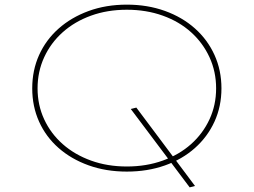

<svg xmlns="http://www.w3.org/2000/svg" viewBox="-20 -730 1094 828"><path d="M798 78 544 -260 568 -266 821 72ZM527 10Q437 10 362 -17Q287 -44 232.5 -92Q178 -140 148.5 -205.5Q119 -271 119 -349Q119 -427 148.5 -492.5Q178 -558 232.5 -606.5Q287 -655 362 -682.5Q437 -710 527 -710Q616 -710 691 -683Q766 -656 820.5 -607.5Q875 -559 905 -493Q935 -427 935 -349Q935 -271 905 -205.5Q875 -140 820.5 -91.5Q766 -43 691 -16.5Q616 10 527 10ZM527 -12Q611 -12 682 -37.5Q753 -63 804 -108.5Q855 -154 883.5 -215.5Q912 -277 912 -349Q912 -421 883.5 -483Q855 -545 804 -591Q753 -637 682 -662.5Q611 -688 527 -688Q443 -688 372.5 -662.5Q302 -637 250.5 -591Q199 -545 170.5 -483Q142 -421 142 -349Q142 -277 170.5 -215.5Q199 -154 250.5 -108.5Q302 -63 372.5 -37.5Q443 -12 527 -12Z"/></svg>

Font: Lexend Tera Thin
Style: Regular
Weight: 250
Version: Version 1.007